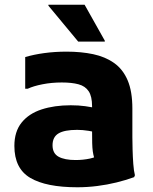

<svg xmlns="http://www.w3.org/2000/svg" viewBox="-20 -780 648 812"><path d="M307 12Q175.3 12 108 -27.7Q40.8 -67.4 40.8 -162.8Q40.8 -223.6 71.4 -261.6Q102 -299.6 155.9 -317.2Q209.8 -334.8 279 -334.8Q312.6 -334.8 340.6 -330.9Q368.7 -327 393.6 -320.8V-218Q379.2 -222.8 354.2 -226.8Q329.3 -230.8 306.2 -230.8Q252.5 -230.8 227.4 -215.7Q202.2 -200.7 202.2 -165.6Q202.2 -131.4 227.6 -117.3Q253 -103.2 299.8 -103.2Q331.4 -103.2 360.3 -109.4Q389.3 -115.5 409.4 -132.1L388.6 -83.4Q382.4 -99.1 378.4 -112.3Q374.5 -125.4 372.4 -139.9Q370.4 -154.4 369.9 -174.8Q369.4 -195.2 369.4 -226.4V-330.8Q369.4 -372.4 355 -394.1Q340.7 -415.8 312.1 -423.5Q283.6 -431.2 241.4 -431.2Q198.2 -431.2 159.8 -423.6Q121.4 -416.1 97.4 -404.8H86.6V-538.6Q122.6 -549.4 167.4 -555.5Q212.3 -561.6 261.8 -561.6Q323 -561.6 373.9 -550.9Q424.8 -540.1 462.2 -513.8Q499.6 -487.5 519.7 -440.7Q539.8 -393.9 539.8 -320.8V-200Q539.8 -178.6 540.7 -147.6Q541.5 -116.7 543.7 -86.8Q545.9 -56.8 550.6 -38.8L547.2 -30.8Q512.1 -18.1 472.8 -8.4Q433.5 1.3 391.6 6.6Q349.6 12 307 12ZM310.8 -604 184.7 -756V-760H337.8L423.2 -608V-604Z"/></svg>

Font: Kufam
Style: Regular
Weight: 400
Designer: Wael Morcos, Artur Schmal
Foundry: Original Type
Version: Version 1.301; ttfautohint (v1.8.3)